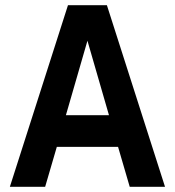

<svg xmlns="http://www.w3.org/2000/svg" viewBox="-20 -720 674 740"><path d="M18 0H154L199 -154H435L480 0H616L392 -700H242ZM234 -276 317 -563 400 -276Z"/></svg>

Font: Meta Space
Style: Bold
Weight: 700
Designer: Meta Pool / Florian Karsten
Foundry: Meta Pool / Florian Karsten
Version: Version 2.000;Glyphs 3.1.1 (3137)